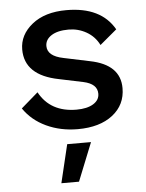

<svg xmlns="http://www.w3.org/2000/svg" viewBox="-53 -553 636 835"><g transform="rotate(-5 264.5 -136.0)"><path d="M273 10Q198 10 136 -19Q74 -48 38 -101L112 -165Q161 -75 275 -75Q321 -75 348 -91.5Q375 -108 375 -136Q375 -179 315 -192L210 -214Q62 -243 62 -356Q62 -420 118 -465Q174 -510 268 -510Q419 -510 477 -408L403 -346Q384 -384 348 -404.5Q312 -425 270 -425Q222 -425 195 -407.5Q168 -390 168 -362Q168 -318 237 -304L351 -280Q482 -254 482 -151Q482 -78 425.5 -34Q369 10 273 10ZM325 71 258 238H181L221 71Z"/></g></svg>

Font: Elaine Sans Medium
Style: Regular
Weight: 500
Designer: Wei Huang
Foundry: Wei Huang
Version: Version 2.001;PS 002.001;hotconv 1.0.88;makeotf.lib2.5.64775